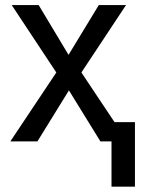

<svg xmlns="http://www.w3.org/2000/svg" viewBox="-20 -548 561 744"><path d="M245.6 -335.4 362.8 -528.3H468.3L295.4 -267.1L473.6 0H369.1L247.1 -197.8L125 0H20L198.2 -267.1L25.4 -528.3H129.9ZM502.9 175.3H412.1V-74.7H502.9Z"/></svg>

Font: Roboto
Style: Regular
Weight: 400
Designer: Google
Version: Version 2.001047; 2015